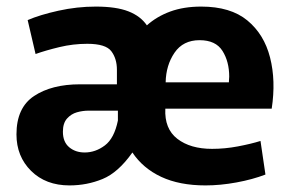

<svg xmlns="http://www.w3.org/2000/svg" viewBox="-20 -551 883 583"><path d="M191 12Q119 12 74.5 -32Q30 -76 30 -143Q30 -224 83.5 -259.5Q137 -295 223 -295H335V-339Q335 -373 318 -395.5Q301 -418 245 -418Q202 -418 160.5 -408Q119 -398 88 -387L64 -490Q101 -506 157.5 -518.5Q214 -531 271 -531Q333 -531 370 -516.5Q407 -502 426 -474Q456 -501 497 -516Q538 -531 591 -531Q680 -531 731 -489Q782 -447 800 -376.5Q818 -306 805 -221H482Q479 -160 518.5 -129.5Q558 -99 624 -99Q663 -99 702.5 -106.5Q742 -114 771 -123L786 -21Q747 -6 698 3Q649 12 604 12Q525 12 469.5 -14Q414 -40 382 -88Q339 -27 291.5 -7.5Q244 12 191 12ZM586 -429Q536 -429 510 -391Q484 -353 483 -301H675Q675 -307 675.5 -311Q676 -315 676 -318Q676 -364 655.5 -396.5Q635 -429 586 -429ZM237 -88Q270 -88 298.5 -109.5Q327 -131 338 -185V-215H249Q231 -215 213.5 -210Q196 -205 183.5 -191Q171 -177 171 -151Q171 -120 190 -104Q209 -88 237 -88Z"/></svg>

Font: Murecho SemiBold
Style: Regular
Weight: 600
Designer: Neil Summerour
Foundry: Positype
Version: Version 1.010; ttfautohint (v1.8.3)